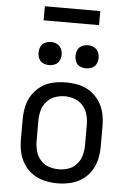

<svg xmlns="http://www.w3.org/2000/svg" viewBox="-62 -982 700 1035"><g transform="rotate(5 288.0 -464.5)"><path d="M288 8Q323 8 357.5 0Q392 -8 421 -27.5Q450 -47 469.5 -77Q489 -107 496.5 -141Q504 -175 504 -210V-320Q504 -355 496.5 -389.5Q489 -424 469.5 -453.5Q450 -483 421 -503Q392 -523 357.5 -530.5Q323 -538 288 -538Q253 -538 218.5 -530.5Q184 -523 155 -503Q126 -483 106.5 -453.5Q87 -424 79.5 -389.5Q72 -355 72 -320V-210Q72 -175 79.5 -141Q87 -107 106.5 -77Q126 -47 155 -27.5Q184 -8 218.5 0Q253 8 288 8ZM288 -68Q261 -68 234.5 -77Q208 -86 189.5 -107.5Q171 -129 164 -156Q157 -183 157 -210V-320Q157 -348 164 -374.5Q171 -401 189.5 -422.5Q208 -444 234.5 -453.5Q261 -463 288 -463Q316 -463 342 -453.5Q368 -444 386.5 -422.5Q405 -401 412 -374.5Q419 -348 419 -320V-210Q419 -183 412 -156Q405 -129 386.5 -107.5Q368 -86 342 -77Q316 -68 288 -68ZM388 -623Q405 -623 420.5 -630Q436 -637 443.5 -652.5Q451 -668 451 -685Q451 -702 443.5 -717.5Q436 -733 420.5 -740.5Q405 -748 388 -748Q371 -748 355.5 -740.5Q340 -733 333 -717.5Q326 -702 326 -685Q326 -668 333 -652.5Q340 -637 355.5 -630Q371 -623 388 -623ZM188 -623Q205 -623 220.5 -630Q236 -637 243.5 -652.5Q251 -668 251 -685Q251 -702 243.5 -717.5Q236 -733 220.5 -740.5Q205 -748 188 -748Q171 -748 155.5 -740.5Q140 -733 133 -717.5Q126 -702 126 -685Q126 -668 133 -652.5Q140 -637 155.5 -630Q171 -623 188 -623ZM438 -861V-937H138V-861Z"/></g></svg>

Font: Iosevka Sparkle
Style: Regular
Weight: 400
Designer: Belleve Invis
Foundry: Belleve Invis
Version: Version 4.5.0; ttfautohint (v1.8.3)